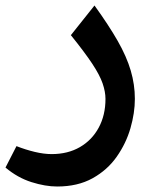

<svg xmlns="http://www.w3.org/2000/svg" viewBox="-102 -441 571 699"><path d="M106 238Q63 238 12.5 222Q-38 206 -82 169L-42 91Q-9 104 24.5 112Q58 120 86 120Q145 120 189 94.5Q233 69 257.5 23.5Q282 -22 282 -81Q282 -107 271.5 -137.5Q261 -168 233.5 -209.5Q206 -251 156 -313L242 -421Q294 -349 326.5 -292Q359 -235 374 -184Q389 -133 389 -81Q389 -30 373 25.5Q357 81 323 129.5Q289 178 235 208Q181 238 106 238Z"/></svg>

Font: Lexend SemiBold
Style: Regular
Weight: 600
Designer: Bonnie Shaver-Troup, Thomas Jockin
Foundry: Lexend
Version: Version 1.005; ttfautohint (v1.8.3)